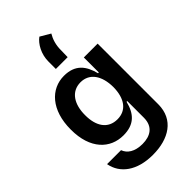

<svg xmlns="http://www.w3.org/2000/svg" viewBox="-313 -934 1241 1241"><g transform="rotate(-45 307.5 -314.0)"><path d="M355.1 -620.7 356.5 -681.1C355.8 -731.2 369.3 -771.3 388.5 -803.3L319.6 -843.8C281.6 -816.4 246.4 -755.7 247.2 -686.1V-620.7ZM298.3 215.9C445 215.9 553.6 148.4 554 9.2V-545.5H427.6V-408.4H420.5C399.1 -492.5 356.2 -552.6 252.8 -552.6C133.5 -552.6 38 -453.8 38.4 -274.9C38 -96.6 133.5 -7.8 252.8 -7.8C353 -7.8 398.8 -60 420.5 -147.7H426.8V5.7C426.1 85.6 372.9 118.6 300.4 118.6C230.1 118.6 188.6 89.5 174 48.3H46.2C64.6 148.8 154.1 215.9 298.3 215.9ZM299 -108.7C213.8 -108.7 169 -174.7 169.7 -275.6C169 -374.3 213.1 -447.1 299 -447.4C381.4 -447.1 426.8 -378.6 427.6 -275.6C426.8 -171.2 380.7 -108.7 299 -108.7Z"/></g></svg>

Font: Riot Sans 2.0
Style: Bold
Weight: 600
Designer: Rasmus Andersson
Foundry: rsms
Version: Version 3.006;hotconv 1.0.109;makeotfexe 2.5.65596